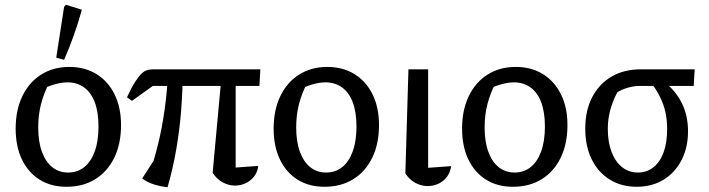

<svg xmlns="http://www.w3.org/2000/svg" viewBox="-20 -778 2987 809"><path d="M260 9Q195 9 147 -21Q99 -51 72.5 -106Q46 -161 46 -236Q46 -314 74 -372.5Q102 -431 153 -463.5Q204 -496 272 -496Q338 -496 387 -465.5Q436 -435 463 -380Q490 -325 490 -251Q490 -172 461.5 -113.5Q433 -55 381.5 -23Q330 9 260 9ZM267 -51Q306 -51 334.5 -73.5Q363 -96 379 -139.5Q395 -183 395 -245Q395 -305 379.5 -346.5Q364 -388 334.5 -409.5Q305 -431 264 -431Q238 -431 206.5 -421.5Q175 -412 135 -393L188 -430Q165 -386 153 -340Q141 -294 141 -241Q141 -180 157 -137.5Q173 -95 201 -73Q229 -51 267 -51ZM250 -526 217 -535 250 -749 258 -758 325 -737Q310 -683 291.5 -630.5Q273 -578 250 -526Z M876 -50 916 -486H973V-72L1068 -79Q1065 -52 1050 -33.5Q1035 -15 1014 -5.5Q993 4 970 4Q944 4 918.5 -9.5Q893 -23 876 -50ZM686 11Q658 8 630 -0.5Q602 -9 579 -26L664 -157L611 -50Q630 -105 646.5 -172.5Q663 -240 674 -318.5Q685 -397 689 -486H750Q750 -400 743.5 -316Q737 -232 723 -150.5Q709 -69 686 11ZM536 -353 515 -368Q534 -409 549 -432.5Q564 -456 576 -467.5Q588 -479 600 -482.5Q612 -486 626 -486H1077L1073 -416H624Z M1347 9Q1282 9 1234 -21Q1186 -51 1159.5 -106Q1133 -161 1133 -236Q1133 -314 1161 -372.5Q1189 -431 1240 -463.5Q1291 -496 1359 -496Q1425 -496 1474 -465.5Q1523 -435 1550 -380Q1577 -325 1577 -251Q1577 -172 1548.5 -113.5Q1520 -55 1468.5 -23Q1417 9 1347 9ZM1354 -51Q1393 -51 1421.5 -73.5Q1450 -96 1466 -139.5Q1482 -183 1482 -245Q1482 -305 1466.5 -346.5Q1451 -388 1421.5 -409.5Q1392 -431 1351 -431Q1325 -431 1293.5 -421.5Q1262 -412 1222 -393L1275 -430Q1252 -386 1240 -340Q1228 -294 1228 -241Q1228 -180 1244 -137.5Q1260 -95 1288 -73Q1316 -51 1354 -51Z M1688 -47 1701 -486H1784V-71L1881 -78Q1877 -51 1862.5 -32Q1848 -13 1826.5 -3.5Q1805 6 1782 6Q1755 6 1730 -7.5Q1705 -21 1688 -47Z M2141 9Q2076 9 2028 -21Q1980 -51 1953.5 -106Q1927 -161 1927 -236Q1927 -314 1955 -372.5Q1983 -431 2034 -463.5Q2085 -496 2153 -496Q2219 -496 2268 -465.5Q2317 -435 2344 -380Q2371 -325 2371 -251Q2371 -172 2342.5 -113.5Q2314 -55 2262.5 -23Q2211 9 2141 9ZM2148 -51Q2187 -51 2215.5 -73.5Q2244 -96 2260 -139.5Q2276 -183 2276 -245Q2276 -305 2260.5 -346.5Q2245 -388 2215.5 -409.5Q2186 -431 2145 -431Q2119 -431 2087.5 -421.5Q2056 -412 2016 -393L2069 -430Q2046 -386 2034 -340Q2022 -294 2022 -241Q2022 -180 2038 -137.5Q2054 -95 2082 -73Q2110 -51 2148 -51Z M2676 -416Q2651 -416 2625.5 -408.5Q2600 -401 2581 -389Q2560 -349 2550.5 -311Q2541 -273 2541 -236Q2541 -179 2557 -137.5Q2573 -96 2601.5 -73.5Q2630 -51 2668 -51Q2705 -51 2733 -73Q2761 -95 2776 -136Q2791 -177 2791 -235Q2791 -272 2784 -304.5Q2777 -337 2761.5 -368.5Q2746 -400 2720 -435L2774 -437Q2879 -357 2879 -225Q2879 -156 2851.5 -103Q2824 -50 2775.5 -20.5Q2727 9 2663 9Q2598 9 2549 -21.5Q2500 -52 2473 -107Q2446 -162 2446 -236Q2446 -312 2475 -368Q2504 -424 2556.5 -455Q2609 -486 2681 -486H2907L2903 -416Z"/></svg>

Font: Piazzolla 24pt Medium
Style: Regular
Weight: 500
Designer: Juan Pablo del Peral
Foundry: Huerta Tipografica
Version: Version 2.005